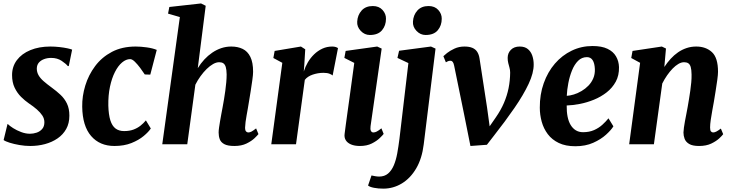

<svg xmlns="http://www.w3.org/2000/svg" viewBox="-20 -837 4248 1114"><path d="M379 -453.5H373.5Q363.5 -466.5 338 -483.8Q312.5 -501 277 -501Q254.5 -501 235.8 -494Q217 -487 205.5 -473.8Q194 -460.5 193.5 -439.5Q193.5 -418.5 203.5 -400.8Q213.5 -383 233.2 -365.8Q253 -348.5 280.5 -328.5Q308 -308.5 331.2 -286.8Q354.5 -265 368.5 -236Q382.5 -207 382.5 -166Q382.5 -121.5 364.2 -88.8Q346 -56 314 -34Q282 -12 241.2 -1Q200.5 10 155.5 10Q125.5 10 93.2 4.5Q61 -1 35.8 -9Q10.5 -17 1 -24.5L23.5 -117H25.5Q36 -106.5 56.5 -93.5Q77 -80.5 102.8 -70.8Q128.5 -61 154 -61Q173.5 -61 192.8 -67.5Q212 -74 224.8 -88.8Q237.5 -103.5 237.5 -127.5Q237.5 -148.5 225.8 -166.5Q214 -184.5 194 -202Q174 -219.5 147 -237.5Q124.5 -253 102.2 -275Q80 -297 65 -328Q50 -359 50 -401.5Q50 -451 78 -488.2Q106 -525.5 156.2 -546.2Q206.5 -567 272 -567Q298.5 -567 324.8 -564Q351 -561 370.8 -556.8Q390.5 -552.5 398.5 -549Z M644 10Q558.5 10 508.5 -48Q458.5 -106 457 -218Q456 -279 474.8 -340.5Q493.5 -402 532 -453.5Q570.5 -505 629.2 -536Q688 -567 767 -567Q796.5 -567 831 -562.2Q865.5 -557.5 889.5 -547.5L852 -404L820 -405Q809 -422 793.5 -442.8Q778 -463.5 762.5 -478.8Q747 -494 735 -494Q711.5 -494 688.2 -474.5Q665 -455 646.8 -419Q628.5 -383 618 -333.5Q607.5 -284 608.5 -224Q610 -171.5 620.2 -139Q630.5 -106.5 650.2 -91.5Q670 -76.5 700 -76.5Q731 -76.5 754 -85Q777 -93.5 794.8 -107.5Q812.5 -121.5 826.5 -138.5L855 -91.5Q842 -71.5 813.5 -47.8Q785 -24 742.5 -7Q700 10 644 10Z M1340 10Q1301 10 1281.2 -0.8Q1261.5 -11.5 1255 -29.2Q1248.5 -47 1248.5 -68Q1248.5 -80 1251 -97Q1253.5 -114 1256.8 -134Q1260 -154 1264.2 -175.5Q1268.5 -197 1272 -217Q1275.5 -237.5 1279.8 -261.2Q1284 -285 1287.2 -310Q1290.5 -335 1292.8 -359.2Q1295 -383.5 1295 -405Q1294.5 -433.5 1289.8 -448.5Q1285 -463.5 1275.8 -469.8Q1266.5 -476 1251.5 -476Q1235 -476 1216.5 -465.5Q1198 -455 1179.2 -436.8Q1160.5 -418.5 1143.5 -395Q1126.5 -371.5 1113.5 -345.5L1066.5 0H921.5L1023.5 -738L955 -758L962.5 -796.5L1146.5 -817L1173.5 -803.5L1127.5 -441.5Q1144.5 -469 1165.5 -491.8Q1186.5 -514.5 1211.5 -531.5Q1236.5 -548.5 1264.2 -557.8Q1292 -567 1322 -567Q1359.5 -567 1388 -553.2Q1416.5 -539.5 1432.5 -507.2Q1448.5 -475 1448.5 -420.5Q1448.5 -404.5 1444.2 -373.5Q1440 -342.5 1434.5 -308.2Q1429 -274 1424.5 -247Q1421.5 -228.5 1418 -208Q1414.5 -187.5 1410.8 -167.5Q1407 -147.5 1404.8 -129.5Q1402.5 -111.5 1402 -97Q1402 -79.5 1408 -74Q1414 -68.5 1420.5 -68.5Q1429.5 -68.5 1439 -73.5Q1448.5 -78.5 1466 -92L1479.5 -59Q1474.5 -52 1457 -35.2Q1439.5 -18.5 1410.2 -4.2Q1381 10 1340 10Z M1554 0 1618 -472.5 1566 -500.5 1573.5 -541.5 1726 -567 1751 -551 1745.5 -460 1742.5 -422Q1751 -449.5 1766.2 -475.5Q1781.5 -501.5 1802.8 -522Q1824 -542.5 1850.5 -554.8Q1877 -567 1907.5 -567Q1919.5 -567 1928.5 -564Q1937.5 -561 1941 -557.5L1910 -399Q1906.5 -403 1892.8 -408.8Q1879 -414.5 1856.5 -414.5Q1840.5 -414.5 1824.8 -411.8Q1809 -409 1794.8 -404.2Q1780.5 -399.5 1768.5 -391.8Q1756.5 -384 1748.5 -373.5L1697.5 0Z M2068.5 10Q2037.5 10 2016.5 1Q1995.5 -8 1986 -23.8Q1976.5 -39.5 1979.5 -60.5Q1982 -83 1986.5 -114.5Q1991 -146 1996.2 -185.2Q2001.5 -224.5 2008 -270.2Q2014.5 -316 2021.2 -366.8Q2028 -417.5 2035.5 -472L1978 -501L1985.5 -541.5L2168.5 -567L2194.5 -555L2130 -105Q2127.5 -87 2132 -77.8Q2136.5 -68.5 2146.5 -68.5Q2155.5 -68.5 2166 -73.8Q2176.5 -79 2193 -92.5L2206 -60Q2200.5 -52.5 2183.2 -35.8Q2166 -19 2137.2 -4.5Q2108.5 10 2068.5 10ZM2126 -634Q2095.5 -634 2073 -657.8Q2050.5 -681.5 2052.5 -711.5Q2054.5 -749.5 2078 -775.8Q2101.5 -802 2143 -802Q2179 -802 2199.5 -779.2Q2220 -756.5 2219.5 -728Q2219.5 -689 2196.5 -661.5Q2173.5 -634 2126 -634Z M2438.5 0.5Q2428.5 82.5 2395 139.8Q2361.5 197 2311.8 227.2Q2262 257.5 2203.5 257.5Q2175.5 257.5 2150.5 252.8Q2125.5 248 2115.5 239.5L2135.5 181Q2142.5 183 2156.2 185.2Q2170 187.5 2179.5 187.5Q2211 187.5 2231.5 170Q2252 152.5 2264.8 122.5Q2277.5 92.5 2284.8 53Q2292 13.5 2297.5 -30.5L2349.5 -471L2286 -501L2295.5 -542.5L2480.5 -567L2507 -555ZM2449.5 -634Q2419 -634 2396.5 -657.8Q2374 -681.5 2376 -711.5Q2378 -749.5 2401.5 -775.8Q2425 -802 2466.5 -802Q2502.5 -802 2523 -779.2Q2543.5 -756.5 2543 -728Q2543 -689 2520 -661.5Q2497 -634 2449.5 -634Z M2615 -456Q2612 -471 2606.8 -477.8Q2601.5 -484.5 2593.5 -484.5Q2585 -484.5 2579 -481.8Q2573 -479 2567 -475.5L2552.5 -511Q2557 -516 2574 -529.5Q2591 -543 2617 -555Q2643 -567 2674.5 -567Q2703 -567 2721 -559.2Q2739 -551.5 2748.8 -536.2Q2758.5 -521 2762 -499.5L2806 -213L2829 -45.5L2787 -55L2856.5 -155.5Q2886 -198 2904 -240Q2922 -282 2930.8 -325.5Q2939.5 -369 2940 -415.5Q2940 -430.5 2936.2 -443.8Q2932.5 -457 2929 -471Q2925.5 -485 2925.5 -501Q2925.5 -529 2944.2 -548Q2963 -567 2995.5 -567Q3025 -567 3042.8 -552.2Q3060.5 -537.5 3068.5 -513.8Q3076.5 -490 3076.5 -463.5Q3077 -414 3047.2 -350.5Q3017.5 -287 2965 -210.8Q2912.5 -134.5 2844.5 -48L2805 3L2709.5 10L2673 -172.5Z M3539 -104Q3526 -82.5 3496.2 -55.5Q3466.5 -28.5 3421.8 -8.5Q3377 11.5 3318 11.5Q3261.5 11.5 3222 -7.5Q3182.5 -26.5 3158.2 -58.8Q3134 -91 3123 -131Q3112 -171 3112 -212Q3111.5 -289 3134.8 -354.2Q3158 -419.5 3199.5 -467.8Q3241 -516 3297 -543Q3353 -570 3418 -570Q3471 -570 3504.5 -554Q3538 -538 3554.2 -510Q3570.5 -482 3571.5 -447.5Q3572.5 -399.5 3552.8 -363.2Q3533 -327 3499.8 -301Q3466.5 -275 3426 -258.5Q3385.5 -242 3344.2 -234Q3303 -226 3268 -225Q3267.5 -189 3273.2 -160.2Q3279 -131.5 3291.2 -111.5Q3303.5 -91.5 3321.2 -80.8Q3339 -70 3363 -70Q3399 -70 3426.8 -82.2Q3454.5 -94.5 3475 -113.2Q3495.5 -132 3510.5 -150.5ZM3385.5 -505.5Q3355.5 -505.5 3334 -484Q3312.5 -462.5 3298.8 -428.2Q3285 -394 3277.5 -355Q3270 -316 3268.5 -281Q3287.5 -282 3310 -289Q3332.5 -296 3354.2 -308.8Q3376 -321.5 3394 -340Q3412 -358.5 3422.2 -382.5Q3432.5 -406.5 3431.5 -436Q3430 -470.5 3418.5 -488Q3407 -505.5 3385.5 -505.5Z M3834.5 -448.5Q3851.5 -474 3871.2 -495.8Q3891 -517.5 3914.2 -533.5Q3937.5 -549.5 3963.8 -558.2Q3990 -567 4019.5 -567Q4075.5 -567 4110.8 -534.5Q4146 -502 4146 -420.5Q4146 -404.5 4141.8 -373.5Q4137.5 -342.5 4132 -308.2Q4126.5 -274 4122 -247Q4117.5 -222 4112.5 -194.5Q4107.5 -167 4103.8 -141.5Q4100 -116 4100 -97Q4100 -79.5 4105.5 -74Q4111 -68.5 4117.5 -68.5Q4126 -68.5 4136 -73.5Q4146 -78.5 4162.5 -91L4176 -58.5Q4171 -51 4153.5 -34.5Q4136 -18 4106.8 -4Q4077.5 10 4036 10Q3998 10 3978.5 -1.8Q3959 -13.5 3952.2 -31.5Q3945.5 -49.5 3945.5 -68Q3946 -80 3948.2 -97Q3950.5 -114 3954.2 -134Q3958 -154 3962.2 -175.5Q3966.5 -197 3970 -217Q3973.5 -237.5 3977.5 -261.2Q3981.5 -285 3985 -310Q3988.5 -335 3990.8 -359.2Q3993 -383.5 3992.5 -405Q3992 -433.5 3987.5 -448.5Q3983 -463.5 3973.5 -469.8Q3964 -476 3949 -476Q3933 -476 3916 -466Q3899 -456 3882.5 -439Q3866 -422 3850.5 -399.8Q3835 -377.5 3822.5 -352.5L3774 0H3630.5L3694 -472.5L3642.5 -500.5L3650 -541.5L3820 -567L3844 -555.5Z"/></svg>

Font: Merriweather 20pt ExtraBold
Style: Italic
Weight: 800
Italic angle: -7.8°
Version: Version 2.101